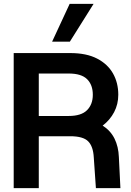

<svg xmlns="http://www.w3.org/2000/svg" viewBox="-20 -975 680 995"><path d="M51 0V-700H344Q428 -700 483 -671.5Q538 -643 565.5 -594.5Q593 -546 593 -484Q593 -435 571.5 -394Q550 -353 512 -324Q553 -298 573.5 -256.5Q594 -215 596 -161L604 0H477L466 -159Q463 -216 437 -242.5Q411 -269 344 -269H181V0ZM181 -374H336Q401 -374 431 -404Q461 -434 461 -484Q461 -535 431.5 -564.5Q402 -594 336 -594H181ZM250 -759 341 -955H465L342 -759Z"/></svg>

Font: HostGroteskBold
Style: Bold
Weight: 700
Designer: Doukan Karapınar based on Poppins by Indian Type Foundry, Jonny Pinhorn
Foundry: Element Type
Version: Version 1.001; ttfautohint (v1.8.4.7-5d5b)